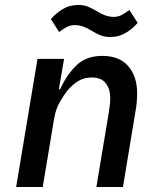

<svg xmlns="http://www.w3.org/2000/svg" viewBox="-20 -753 640 773"><path d="M45 0 131 -516H238L217 -394H222Q251 -456 290 -492Q329 -528 392 -528Q461 -528 496.5 -486.5Q532 -445 532 -379Q532 -361 530.5 -341.5Q529 -322 524 -296L475 0H368L418 -300Q420 -314 422 -329.5Q424 -345 424 -358Q424 -393 406.5 -417Q389 -441 349 -441Q319 -441 295.5 -427Q272 -413 252 -389Q242 -377 223.5 -347Q205 -317 198 -276L152 0ZM424 -604Q400 -604 383 -611.5Q366 -619 349 -629Q332 -640 315 -646Q298 -652 281 -652Q265 -652 250.5 -645Q236 -638 218 -624L185 -676Q204 -699 232 -716Q260 -733 295 -733Q319 -733 336 -725.5Q353 -718 370 -708Q387 -697 404 -691Q421 -685 438 -685Q454 -685 468.5 -692Q483 -699 501 -713L534 -661Q515 -638 487 -621Q459 -604 424 -604Z"/></svg>

Font: IBM Plex Mono Medm
Style: Italic
Weight: 500
Italic angle: -9°
Monospace: yes
Designer: Mike Abbink, Paul van der Laan, Pieter van Rosmalen
Foundry: Bold Monday
Version: Version 2.3